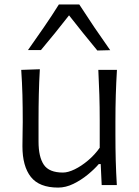

<svg xmlns="http://www.w3.org/2000/svg" viewBox="-20 -830 622 861"><path d="M240.7 11.2Q156.2 11.2 118.4 -36.6Q80.6 -84.5 80.6 -174.3Q80.6 -207.5 81.3 -233.2Q82 -258.8 82 -282.7Q82 -349.6 80.6 -404.3Q79.1 -459 75.2 -516.6L158.7 -519.5Q155.3 -461.9 154.1 -406.7Q152.8 -351.6 152.8 -289.6V-194.8Q152.8 -126.5 176.5 -91.3Q200.2 -56.2 262.2 -56.2Q285.2 -56.2 315.2 -70.8Q345.2 -85.4 375.2 -110.8Q405.3 -136.2 427.2 -167.5V-289.6Q427.2 -351.6 425.5 -405.3Q423.8 -459 420.9 -516.6H504.4Q501 -459 499.3 -404.3Q497.6 -349.6 497.6 -282.7V-228.5Q497.6 -164.6 499 -111.1Q500.5 -57.6 503.9 0H436L431.6 -94.2H422.9Q403.3 -71.3 373.5 -46.9Q343.8 -22.5 309.3 -5.6Q274.9 11.2 240.7 11.2ZM416.5 -603.5Q384.3 -642.6 352.1 -682.4Q319.8 -722.2 289.6 -761.2Q259.8 -722.7 228 -683.6Q196.3 -644.5 163.6 -605.5H105.5Q142.1 -657.2 177.2 -708.3Q212.4 -759.3 244.1 -810.1H335.4Q368.2 -759.3 402.8 -708Q437.5 -656.7 474.1 -605Z"/></svg>

Font: Pinar-DS1-FD Regular
Style: Regular
Weight: 400
Designer: Amin Abedi
Version: Version 3.000